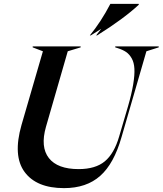

<svg xmlns="http://www.w3.org/2000/svg" viewBox="-20 -949 831 981"><path d="M147 -707V-711.9H392.1V-707L326.2 -687L214.8 -300.8Q185.5 -197.8 229.7 -141.4Q273.9 -85 381.8 -85Q467.8 -85 515.6 -124.8Q563.5 -164.6 588.9 -252L633.8 -404.8Q652.8 -470.2 660.6 -518.3Q668.5 -566.4 666.7 -597.9Q665 -629.4 653.1 -650.6Q641.1 -671.9 624.3 -683.3Q607.4 -694.8 581.1 -703.1L568.8 -707V-711.9H791V-707L728 -687L601.1 -249Q562.5 -112.8 491.9 -50.3Q421.4 12.2 307.1 12.2Q166.5 12.2 105.7 -70.3Q44.9 -152.8 89.8 -310.1L199.2 -687ZM439 -768.1Q496.1 -837.4 543.9 -929.2H689V-924.8Q613.3 -854 476.1 -768.1H471.2L497.1 -801.8Q485.8 -793.9 443.8 -768.1Z"/></svg>

Font: Nyght Serif Medium Italic
Style: Regular
Weight: 500
Italic angle: -16°
Designer: Maksym Kobuzan
Version: Version 0.410;Glyphs 3.1.2 (3151)